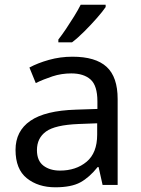

<svg xmlns="http://www.w3.org/2000/svg" viewBox="-20 -786 601 816"><path d="M288 -545Q386 -545 433 -502Q480 -459 480 -365V0H416L399 -76H395Q360 -32 321.5 -11Q283 10 215 10Q142 10 94 -28.5Q46 -67 46 -149Q46 -229 109 -272.5Q172 -316 303 -320L394 -323V-355Q394 -422 365 -448Q336 -474 283 -474Q241 -474 203 -461.5Q165 -449 132 -433L105 -499Q140 -518 188 -531.5Q236 -545 288 -545ZM314 -259Q214 -255 175.5 -227Q137 -199 137 -148Q137 -103 164.5 -82Q192 -61 235 -61Q303 -61 348 -98.5Q393 -136 393 -214V-262ZM429 -756Q417 -738 392 -709.5Q367 -681 338.5 -652.5Q310 -624 286 -606H228V-618Q243 -637 260.5 -663Q278 -689 295 -716.5Q312 -744 323 -766H429Z"/></svg>

Font: Noto Sans Kharoshthi
Style: Regular
Weight: 400
Designer: Monotype Design Team
Foundry: Monotype Imaging Inc.
Version: Version 2.004; ttfautohint (v1.8.4.7-5d5b)